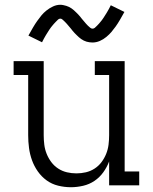

<svg xmlns="http://www.w3.org/2000/svg" viewBox="-20 -776 640 804"><path d="M277 8Q250 8 223.5 1.5Q197 -5 175.5 -20.5Q154 -36 138.5 -58Q123 -80 114 -105Q105 -130 101.5 -156.5Q98 -183 98 -210V-462H37V-520H163V-210Q163 -190 165.5 -170Q168 -150 175.5 -131.5Q183 -113 195 -97Q207 -81 224 -70Q241 -59 260.5 -54.5Q280 -50 300 -50Q320 -50 339.5 -54.5Q359 -59 376 -70Q393 -81 405 -97Q417 -113 424.5 -131.5Q432 -150 434.5 -170Q437 -190 437 -210V-462H377V-520H502V-58H563V0H437V-100Q428 -76 412.5 -54.5Q397 -33 375.5 -18.5Q354 -4 328 2Q302 8 277 8ZM367 -598Q361 -598 354.5 -599Q348 -600 342.5 -601.5Q337 -603 331 -606Q325 -609 320 -612.5Q315 -616 310.5 -620Q306 -624 301.5 -628.5Q297 -633 292.5 -637.5Q288 -642 284.5 -646.5Q281 -651 277 -656Q273 -661 268.5 -666Q264 -671 260 -676Q256 -681 252 -684.5Q248 -688 243 -693Q238 -698 233 -698Q227 -698 223 -694Q219 -690 213.5 -684.5Q208 -679 205.5 -676Q203 -673 200 -669.5Q197 -666 193.5 -661.5Q190 -657 186.5 -651.5Q183 -646 179.5 -640.5Q176 -635 172 -628.5Q168 -622 164 -614.5Q160 -607 156 -599L99 -627Q109 -645 118 -660.5Q127 -676 136 -688.5Q145 -701 153.5 -711.5Q162 -722 174.5 -732Q187 -742 202 -749Q217 -756 233 -756Q239 -756 245.5 -754.5Q252 -753 257.5 -751.5Q263 -750 269 -747Q275 -744 280 -740.5Q285 -737 289.5 -733Q294 -729 298.5 -724.5Q303 -720 307.5 -715.5Q312 -711 315.5 -706.5Q319 -702 323 -697Q327 -692 331.5 -687Q336 -682 340 -677Q344 -672 348 -668.5Q352 -665 357 -660.5Q362 -656 367 -656Q373 -656 377 -659.5Q381 -663 386.5 -668.5Q392 -674 394.5 -677Q397 -680 400 -683.5Q403 -687 406.5 -691.5Q410 -696 413.5 -701.5Q417 -707 420.5 -712.5Q424 -718 428 -724.5Q432 -731 436 -738.5Q440 -746 444 -754L501 -726Q491 -708 482 -692.5Q473 -677 464 -664.5Q455 -652 446.5 -642Q438 -632 425.5 -621.5Q413 -611 398 -604.5Q383 -598 367 -598Z"/></svg>

Font: Iosevka Etoile Light
Style: Regular
Weight: 300
Designer: Belleve Invis
Foundry: Belleve Invis
Version: Version 25.0.1; ttfautohint (v1.8.4)